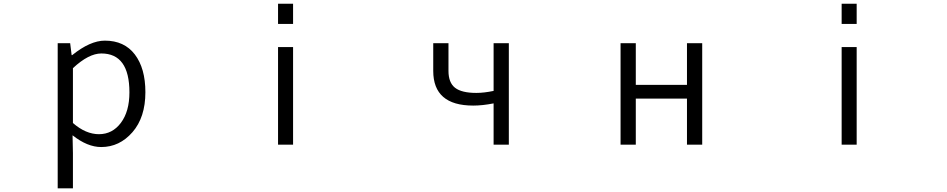

<svg xmlns="http://www.w3.org/2000/svg" viewBox="-20 -770 5040 1022"><path d="M287.1 232.4V-540H353.5L361.3 -476.6H364.3Q460 -553.7 538.1 -553.7Q641.6 -553.7 697.8 -480Q753.9 -406.2 753.9 -279.3Q753.9 -145.5 685.1 -66.4Q616.2 12.7 518.6 12.7Q445.3 12.7 366.2 -49.8L368.2 44.9V232.4ZM506.8 -55.7Q578.1 -55.7 623.5 -116.2Q668.9 -176.8 668.9 -278.3Q668.9 -485.4 519.5 -485.4Q452.1 -485.4 368.2 -407.2V-115.2Q436.5 -55.7 506.8 -55.7Z M1460 0V-519.5H1540V0ZM1460 -642.6V-750H1540V-642.6Z M2607.4 0V-219.7Q2547.9 -208 2499 -208Q2286.1 -208 2286.1 -392.6V-540H2367.2V-392.6Q2367.2 -330.1 2402.3 -302.7Q2437.5 -275.4 2515.6 -275.4Q2555.7 -275.4 2607.4 -286.1V-540H2688.5V0Z M3283.2 0V-540H3364.3V-318.4H3636.7V-540H3717.8V0H3636.7V-245.1H3364.3V0Z M4460 0V-519.5H4540V0ZM4460 -642.6V-750H4540V-642.6Z"/></svg>

Font: Gen Shin Gothic Monospace Normal
Style: Regular
Weight: 350
Designer: [Source Han Sans]
Ryoko NISHIZUKA  (kana & ideographs); Paul D. Hunt (Latin, Greek & Cyrillic); Wenlong ZHANG  (bopomofo
Version: Version 1.002.20150607